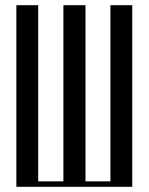

<svg xmlns="http://www.w3.org/2000/svg" viewBox="-20 -719 573 739"><path d="M43 -699H127V-21H224V-699H309V-21H405V-699H489V0H43Z"/></svg>

Font: Moniqa SemBd Narrow Heading
Style: Regular
Weight: 600
Width: 4
Designer: Rajesh Rajput
Foundry: Rajesh Rajput
Version: Version 1.000